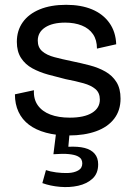

<svg xmlns="http://www.w3.org/2000/svg" viewBox="-20 -550 559 798"><path d="M266 13Q213 13 171 1.5Q129 -10 100.5 -31.5Q72 -53 57 -85Q42 -117 42 -158L121 -175Q119 -138 137 -112.5Q155 -87 189 -74Q223 -61 270 -61Q330 -61 362.5 -81Q395 -101 395 -136Q395 -164 377 -179.5Q359 -195 327 -204Q295 -213 253 -221Q216 -230 180 -240Q144 -250 114.5 -266Q85 -282 67.5 -309Q50 -336 50 -376Q50 -423 74.5 -457.5Q99 -492 145 -511Q191 -530 255 -530Q317 -530 362.5 -511Q408 -492 434.5 -455Q461 -418 463 -366L383 -348Q383 -384 366.5 -408Q350 -432 320 -444Q290 -456 251 -456Q198 -456 167.5 -436Q137 -416 137 -381Q137 -353 155.5 -337Q174 -321 206 -312.5Q238 -304 277 -296Q316 -288 352.5 -278.5Q389 -269 418 -252.5Q447 -236 464 -209Q481 -182 481 -140Q481 -91 454.5 -56.5Q428 -22 379.5 -4.5Q331 13 266 13ZM156 211 171 157Q188 163 213.5 166.5Q239 170 263.5 169Q288 168 305 158.5Q322 149 322 129Q322 120 318 112.5Q314 105 302 99Q290 93 266 90.5Q242 88 202 91L214 -5H270L264 60Q305 58 332 65Q359 72 373.5 89Q388 106 388 133Q388 171 364.5 192.5Q341 214 305 222Q269 230 229 226.5Q189 223 156 211Z"/></svg>

Font: Bricolage Grotesque 36pt
Style: Regular
Weight: 400
Designer: Mathieu Triay
Foundry: Atelier Triay
Version: Version 1.001;gftools[0.9.33.dev8+g029e19f]